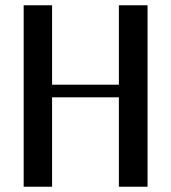

<svg xmlns="http://www.w3.org/2000/svg" viewBox="-20 -710 651 730"><path d="M541 -690V0H432V-340H178V0H70V-690H178V-388H432V-690Z"/></svg>

Font: Trochut
Style: Regular
Weight: 400
Designer: Andreu Balius
Foundry: Andreu Balius
Version: Version 1.001